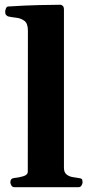

<svg xmlns="http://www.w3.org/2000/svg" viewBox="-20 -776 384 796"><path d="M39.6 0Q31.2 0 27.1 -7.3Q22.9 -14.6 22.9 -20Q22.9 -36.6 39.1 -38.1Q57.1 -39.6 76.2 -45.2Q95.2 -50.8 95.2 -64.5L95.7 -648.4Q95.7 -679.2 80.8 -689.9Q65.9 -700.7 46.6 -702.6Q27.3 -704.6 13.2 -708Q8.3 -710.4 4.9 -714.4Q1.5 -718.3 1.5 -727.5Q1.5 -733.4 4.6 -741Q7.8 -748.5 13.2 -749Q81.1 -753.4 140.6 -754.9Q200.2 -756.3 230.5 -756.3Q234.4 -756.3 239.7 -752.2Q245.1 -748 245.1 -736.3V-80.6Q245.1 -62 255.1 -53.5Q265.1 -44.9 279.1 -42.2Q293 -39.6 304.7 -38.1Q314.9 -37.1 318.6 -34.2Q322.3 -31.2 322.3 -20Q322.3 -14.6 318.1 -7.3Q314 0 305.7 0Z"/></svg>

Font: Gelasio
Style: Bold
Weight: 700
Designer: Eben Sorkin
Foundry: Eben Sorkin
Version: Version 1.008